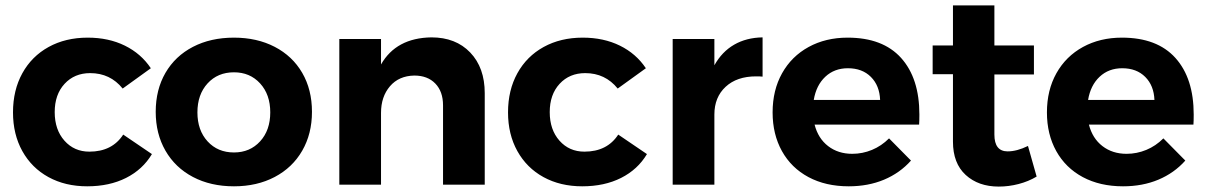

<svg xmlns="http://www.w3.org/2000/svg" viewBox="-20 -682 4454 709"><path d="M313 -412Q255 -412 218.5 -372.5Q182 -333 182 -268Q182 -203 218 -162.5Q254 -122 310 -122Q394 -122 435 -185L541 -113Q507 -56 445.5 -25Q384 6 302 6Q221 6 159 -28Q97 -62 62.5 -124Q28 -186 28 -267Q28 -349 62.5 -411.5Q97 -474 159.5 -508.5Q222 -543 304 -543Q381 -543 441 -513.5Q501 -484 537 -430L433 -355Q387 -412 313 -412Z M1132 -269Q1132 -188 1096 -125.5Q1060 -63 994.5 -28.5Q929 6 844 6Q758 6 692.5 -28.5Q627 -63 591 -125.5Q555 -188 555 -269Q555 -351 591 -413Q627 -475 692.5 -509Q758 -543 844 -543Q929 -543 994.5 -509Q1060 -475 1096 -413Q1132 -351 1132 -269ZM844 -119Q903 -119 940.5 -160Q978 -201 978 -267Q978 -333 940.5 -374Q903 -415 844 -415Q784 -415 746.5 -374Q709 -333 709 -267Q709 -201 746.5 -160Q784 -119 844 -119Z M1770 -338V0H1616V-293Q1616 -344 1587.5 -373.5Q1559 -403 1510 -403Q1453 -402 1420 -363.5Q1387 -325 1387 -265V0H1233V-538H1387V-444Q1443 -542 1573 -544Q1663 -544 1716.5 -488Q1770 -432 1770 -338Z M2141 -412Q2083 -412 2046.5 -372.5Q2010 -333 2010 -268Q2010 -203 2046 -162.5Q2082 -122 2138 -122Q2222 -122 2263 -185L2369 -113Q2335 -56 2273.5 -25Q2212 6 2130 6Q2049 6 1987 -28Q1925 -62 1890.5 -124Q1856 -186 1856 -267Q1856 -349 1890.5 -411.5Q1925 -474 1987.5 -508.5Q2050 -543 2132 -543Q2209 -543 2269 -513.5Q2329 -484 2365 -430L2261 -355Q2215 -412 2141 -412Z M2796 -544V-399Q2788 -400 2772 -400Q2701 -400 2659.5 -361.5Q2618 -323 2618 -259V0H2464V-538H2618V-441Q2646 -491 2691 -517Q2736 -543 2796 -544Z M3375 -259Q3375 -235 3374 -222H2988Q3001 -171 3038 -142.5Q3075 -114 3127 -114Q3165 -114 3200 -128.5Q3235 -143 3263 -171L3344 -89Q3303 -43 3244.5 -18.5Q3186 6 3114 6Q3029 6 2965.5 -28Q2902 -62 2867.5 -124Q2833 -186 2833 -267Q2833 -349 2868 -411.5Q2903 -474 2966 -508.5Q3029 -543 3110 -543Q3240 -543 3307.5 -468Q3375 -393 3375 -259ZM3230 -313Q3228 -366 3196 -398Q3164 -430 3111 -430Q3061 -430 3027.5 -398.5Q2994 -367 2985 -313Z M3808 -30Q3778 -12 3741.5 -2.5Q3705 7 3668 7Q3593 7 3546 -36Q3499 -79 3499 -159V-408H3424V-514H3499V-662H3652V-514H3798V-407H3652V-185Q3652 -123 3701 -123Q3735 -123 3776 -143Z M4388 -259Q4388 -235 4387 -222H4001Q4014 -171 4051 -142.5Q4088 -114 4140 -114Q4178 -114 4213 -128.5Q4248 -143 4276 -171L4357 -89Q4316 -43 4257.5 -18.5Q4199 6 4127 6Q4042 6 3978.5 -28Q3915 -62 3880.5 -124Q3846 -186 3846 -267Q3846 -349 3881 -411.5Q3916 -474 3979 -508.5Q4042 -543 4123 -543Q4253 -543 4320.5 -468Q4388 -393 4388 -259ZM4243 -313Q4241 -366 4209 -398Q4177 -430 4124 -430Q4074 -430 4040.5 -398.5Q4007 -367 3998 -313Z"/></svg>

Font: Argentum Sans SemiBold
Style: Regular
Weight: 600
Designer: Julieta Ulanovsky (Modified by Cristiano Sobral)
Foundry: Julieta Ulanovsky
Version: Version 5.001;November 22, 2018;FontCreator 11.5.0.2425 64-b